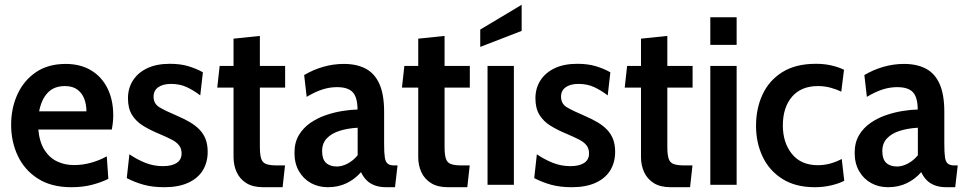

<svg xmlns="http://www.w3.org/2000/svg" viewBox="-20 -772 4030 802"><path d="M278 10Q194.5 10 138.5 -25.8Q82.5 -61.5 54.5 -120.8Q26.5 -180 26.5 -250.5Q26.5 -320.5 53 -378.2Q79.5 -436 130.2 -470.5Q181 -505 254 -505Q316 -505 360.5 -478.2Q405 -451.5 429 -403Q453 -354.5 453 -290.5Q453 -276.5 451.5 -261.8Q450 -247 447 -231H140Q145 -178 166 -145.2Q187 -112.5 219 -97.5Q251 -82.5 288.5 -82.5Q326 -82.5 361.2 -92.5Q396.5 -102.5 426 -119L432.5 -25Q405 -11 366 -0.5Q327 10 278 10ZM143.5 -307H341Q341 -335.5 332 -359.2Q323 -383 303.2 -397.8Q283.5 -412.5 251 -412.5Q206 -412.5 179.5 -384.8Q153 -357 143.5 -307Z M666.5 10Q617 10 579.5 -0.5Q542 -11 509.5 -28L520.5 -127.5Q551 -106.5 586.2 -92.2Q621.5 -78 660.5 -78Q698 -78 718.2 -91.5Q738.5 -105 738.5 -131Q738.5 -151 728.2 -164.5Q718 -178 697.2 -188.8Q676.5 -199.5 646 -212.5Q607 -228.5 577.2 -247Q547.5 -265.5 531 -292.8Q514.5 -320 514.5 -361.5Q514.5 -403 535 -435.5Q555.5 -468 594.5 -486.8Q633.5 -505.5 689.5 -505.5Q733.5 -505.5 766.8 -495.5Q800 -485.5 827.5 -470L816.5 -373.5Q789 -394.5 760.2 -408Q731.5 -421.5 694 -421.5Q661 -421.5 641.2 -407.8Q621.5 -394 621.5 -368Q621.5 -339 645.5 -324.2Q669.5 -309.5 720.5 -288Q749.5 -275.5 773 -261.8Q796.5 -248 813.2 -230.8Q830 -213.5 838.8 -190.8Q847.5 -168 847.5 -137.5Q847.5 -93.5 827 -60.2Q806.5 -27 766 -8.5Q725.5 10 666.5 10Z M1079.5 10Q1036.5 10 1009.2 -7Q982 -24 968.8 -52.5Q955.5 -81 955.5 -116V-406H887.5L897.5 -496.5H955.5V-610.5L1065.5 -622V-496.5H1171V-406H1065.5V-158.5Q1065.5 -126 1071 -109.2Q1076.5 -92.5 1092 -86.8Q1107.5 -81 1138.5 -81H1170.5L1160.5 10Z M1349.5 10Q1310.5 10 1279 -7.2Q1247.5 -24.5 1228.8 -56.8Q1210 -89 1210 -133.5Q1210 -176.5 1228.2 -207.2Q1246.5 -238 1276.2 -258.5Q1306 -279 1341 -291Q1376 -303 1411 -308.5Q1446 -314 1473.5 -314.5Q1473 -366.5 1453 -387.2Q1433 -408 1388 -408Q1356.5 -408 1326.5 -398.2Q1296.5 -388.5 1261 -367.5L1250.5 -458.5Q1288.5 -481 1330.5 -493Q1372.5 -505 1416.5 -505Q1470 -505 1507.5 -485.2Q1545 -465.5 1564.8 -421.5Q1584.5 -377.5 1584.5 -304.5V-169.5Q1584.5 -133 1587.5 -114Q1590.5 -95 1599.8 -88Q1609 -81 1627 -81H1640.5L1630 10H1594Q1565.5 10 1545 2.2Q1524.5 -5.5 1510.8 -19.5Q1497 -33.5 1488 -53Q1463 -24 1428 -7Q1393 10 1349.5 10ZM1387 -76.5Q1409 -76.5 1432.5 -89Q1456 -101.5 1474 -123.5V-238.5Q1432 -236 1398.5 -225.5Q1365 -215 1345.2 -194.2Q1325.5 -173.5 1325.5 -141Q1325.5 -107 1341.8 -91.8Q1358 -76.5 1387 -76.5Z M1851 10Q1808 10 1780.8 -7Q1753.5 -24 1740.2 -52.5Q1727 -81 1727 -116V-406H1659L1669 -496.5H1727V-610.5L1837 -622V-496.5H1942.5V-406H1837V-158.5Q1837 -126 1842.5 -109.2Q1848 -92.5 1863.5 -86.8Q1879 -81 1910 -81H1942L1932 10Z M2016.5 0V-496.5H2126.5V0ZM1986 -576V-648.5L2159 -752V-643Z M2368.5 10Q2319 10 2281.5 -0.5Q2244 -11 2211.5 -28L2222.5 -127.5Q2253 -106.5 2288.2 -92.2Q2323.5 -78 2362.5 -78Q2400 -78 2420.2 -91.5Q2440.5 -105 2440.5 -131Q2440.5 -151 2430.2 -164.5Q2420 -178 2399.2 -188.8Q2378.5 -199.5 2348 -212.5Q2309 -228.5 2279.2 -247Q2249.5 -265.5 2233 -292.8Q2216.5 -320 2216.5 -361.5Q2216.5 -403 2237 -435.5Q2257.5 -468 2296.5 -486.8Q2335.5 -505.5 2391.5 -505.5Q2435.5 -505.5 2468.8 -495.5Q2502 -485.5 2529.5 -470L2518.5 -373.5Q2491 -394.5 2462.2 -408Q2433.5 -421.5 2396 -421.5Q2363 -421.5 2343.2 -407.8Q2323.5 -394 2323.5 -368Q2323.5 -339 2347.5 -324.2Q2371.5 -309.5 2422.5 -288Q2451.5 -275.5 2475 -261.8Q2498.5 -248 2515.2 -230.8Q2532 -213.5 2540.8 -190.8Q2549.5 -168 2549.5 -137.5Q2549.5 -93.5 2529 -60.2Q2508.5 -27 2468 -8.5Q2427.5 10 2368.5 10Z M2781.5 10Q2738.5 10 2711.2 -7Q2684 -24 2670.8 -52.5Q2657.5 -81 2657.5 -116V-406H2589.5L2599.5 -496.5H2657.5V-610.5L2767.5 -622V-496.5H2873V-406H2767.5V-158.5Q2767.5 -126 2773 -109.2Q2778.5 -92.5 2794 -86.8Q2809.5 -81 2840.5 -81H2872.5L2862.5 10Z M2947 0V-496.5H3057V0ZM2947 -584.5V-700H3057V-584.5Z M3384 10Q3302.5 10 3247.8 -24.8Q3193 -59.5 3165.5 -117.8Q3138 -176 3138 -246.5Q3138 -318.5 3165.2 -377.2Q3192.5 -436 3248 -470.8Q3303.5 -505.5 3388 -505.5Q3423.5 -505.5 3453.5 -498.5Q3483.5 -491.5 3505.5 -480.5L3494 -389Q3473 -399.5 3448.2 -406Q3423.5 -412.5 3396.5 -412.5Q3326.5 -412.5 3288.2 -367.8Q3250 -323 3250 -248Q3250 -176 3288 -129Q3326 -82 3396 -82Q3423 -82 3447.8 -88.8Q3472.5 -95.5 3496 -108L3506.5 -17Q3485 -5.5 3452.2 2.2Q3419.5 10 3384 10Z M3689.5 10Q3650.5 10 3619 -7.2Q3587.5 -24.5 3568.8 -56.8Q3550 -89 3550 -133.5Q3550 -176.5 3568.2 -207.2Q3586.5 -238 3616.2 -258.5Q3646 -279 3681 -291Q3716 -303 3751 -308.5Q3786 -314 3813.5 -314.5Q3813 -366.5 3793 -387.2Q3773 -408 3728 -408Q3696.5 -408 3666.5 -398.2Q3636.5 -388.5 3601 -367.5L3590.5 -458.5Q3628.5 -481 3670.5 -493Q3712.5 -505 3756.5 -505Q3810 -505 3847.5 -485.2Q3885 -465.5 3904.8 -421.5Q3924.5 -377.5 3924.5 -304.5V-169.5Q3924.5 -133 3927.5 -114Q3930.5 -95 3939.8 -88Q3949 -81 3967 -81H3980.5L3970 10H3934Q3905.5 10 3885 2.2Q3864.5 -5.5 3850.8 -19.5Q3837 -33.5 3828 -53Q3803 -24 3768 -7Q3733 10 3689.5 10ZM3727 -76.5Q3749 -76.5 3772.5 -89Q3796 -101.5 3814 -123.5V-238.5Q3772 -236 3738.5 -225.5Q3705 -215 3685.2 -194.2Q3665.5 -173.5 3665.5 -141Q3665.5 -107 3681.8 -91.8Q3698 -76.5 3727 -76.5Z"/></svg>

Font: Cabin SemiCondensed SemiBold
Style: Regular
Weight: 600
Width: 4
Designer: Pablo Impallari
Foundry: Pablo Impallari. http://www.impallari.com Igino Marini. http://www.ikern.com
Version: Version 3.001